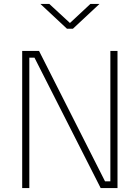

<svg xmlns="http://www.w3.org/2000/svg" viewBox="-20 -949 705 969"><path d="M128 0V-658H154L488 0H573V-692H537V-34H510L177 -692H92V0ZM348 -804 482 -929H436L333 -833L229 -929H184L318 -804Z"/></svg>

Font: RazerF5 Thin
Style: Regular
Weight: 250
Foundry: Razer Inc.
Version: Version 2